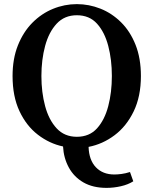

<svg xmlns="http://www.w3.org/2000/svg" viewBox="-20 -701 745 932"><path d="M353 -37Q414 -37 451 -78Q488 -119 505.5 -186Q523 -253 523 -332Q523 -411 505.5 -478Q488 -545 451 -586Q414 -627 353 -627Q293 -627 255 -586Q217 -545 199 -478Q181 -411 181 -332Q181 -253 199 -186Q217 -119 255 -78Q293 -37 353 -37ZM497 211Q431 211 385 184.5Q339 158 314 112Q289 66 286 10Q220 -4 164 -47Q108 -90 74.5 -161.5Q41 -233 41 -332Q41 -416 67 -481Q93 -546 137 -590.5Q181 -635 237 -658Q293 -681 353 -681Q412 -681 467.5 -659Q523 -637 567.5 -593Q612 -549 638 -483.5Q664 -418 664 -332Q664 -233 629 -160.5Q594 -88 536 -44.5Q478 -1 410 12Q412 76 445.5 111Q479 146 535 146Q550 146 569.5 143.5Q589 141 611 134L627 179Q602 195 567 203Q532 211 497 211Z"/></svg>

Font: Source Serif 4 Semibold
Style: Regular
Weight: 600
Designer: Frank Grießhammer
Foundry: Adobe
Version: Version 4.005;hotconv 1.1.0;makeotfexe 2.6.0